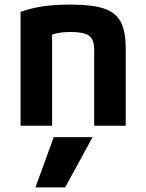

<svg xmlns="http://www.w3.org/2000/svg" viewBox="-20 -550 640 840"><path d="M265 270H135L215 50H385ZM70 -498Q117 -515 169.5 -522.5Q222 -530 289 -530Q382 -530 434 -513Q486 -496 508 -454.5Q530 -413 530 -340V0H392V-332Q392 -362 382.5 -379Q373 -396 350.5 -403Q328 -410 288 -410Q265 -410 246 -407.5Q227 -405 203.5 -397.5Q180 -390 143 -376L208 -462V0H70Z"/></svg>

Font: M PLUS Code Latin Expanded
Style: Bold
Weight: 700
Width: 7
Designer: Coji Morishita
Foundry: UNDERFOREST DESIGN
Version: Version 1.002; ttfautohint (v1.8.3)